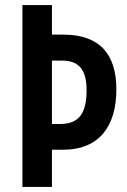

<svg xmlns="http://www.w3.org/2000/svg" viewBox="-20 -734 500 754"><path d="M437 -383C437 -524 369 -598 229 -598H184V-714H68V0H184V-146H227C373 -146 437 -242 437 -383ZM215 -247H184V-496H224C290 -496 320 -460 320 -380C320 -287 289 -247 215 -247Z"/></svg>

Font: Noto Sans Lao Looped ExtraCondensed SemiBold
Style: Regular
Weight: 600
Width: 2
Designer: Mark Frömberg, Ben Mitchell
Foundry: The Fontpad Ltd
Version: Version 1.002